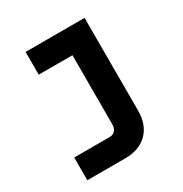

<svg xmlns="http://www.w3.org/2000/svg" viewBox="-170 -678 939 987"><g transform="rotate(-30 300.0 -185.0)"><path d="M290 180H65V45H275Q297 45 308.5 31Q320 17 320 -5V-415H120V-550H470V0Q470 84 422 132Q374 180 290 180Z"/></g></svg>

Font: Tiny ExtraBold
Style: Regular
Weight: 800
Designer: Philipp Nurullin, Konstantin Bulenkov
Foundry: JetBrains
Version: Version 2.251; ttfautohint (v1.8.4.7-5d5b)